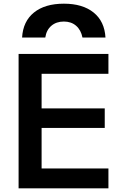

<svg xmlns="http://www.w3.org/2000/svg" viewBox="-20 -1023 674 1043"><path d="M81 -730H569V-622H206V-434H549V-328H206V-108H569V0H81ZM553 -819H428Q420 -860 393.5 -883Q367 -906 327 -906Q286 -906 259 -883Q232 -860 226 -819H100Q105 -907 164.5 -955Q224 -1003 327 -1003Q429 -1003 488.5 -955Q548 -907 553 -819Z"/></svg>

Font: Enso SemiBold
Style: Regular
Weight: 600
Designer: Coji Morishita
Foundry: UNDERFOREST DESIGN
Version: Version 1.000